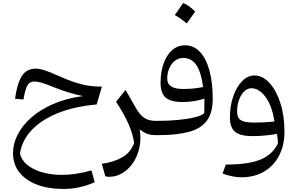

<svg xmlns="http://www.w3.org/2000/svg" viewBox="-20 -882 1940 1253"><path d="M598.1 307.1Q500.5 351.1 392.6 351.1Q295.4 351.1 221.4 323Q147.5 294.9 106.2 242.4Q64.9 189.9 64.9 116.7Q64.9 56.6 95.2 -3.2Q125.5 -63 183.8 -114.5Q242.2 -166 326.9 -203.1Q411.6 -240.2 520.5 -254.9Q486.3 -261.7 432.1 -277.6Q377.9 -293.5 324.7 -315.4Q277.3 -335 249.8 -342.5Q222.2 -350.1 205.1 -350.1Q173.8 -350.1 159.2 -325.2Q144.5 -300.3 132.8 -232.4L78.1 -237.8Q92.3 -339.8 123.3 -387Q154.3 -434.1 212.9 -434.1Q237.3 -434.1 271 -423.3Q304.7 -412.6 361.3 -387.2Q424.8 -358.4 473.1 -343Q521.5 -327.6 562.5 -322Q603.5 -316.4 645 -316.4L610.8 -200.2Q470.2 -188 363 -146Q255.9 -104 190.4 -37.1Q125 29.8 110.4 117.7Q118.2 160.6 156.2 192.6Q194.3 224.6 253.4 241.9Q312.5 259.3 382.3 259.3Q429.7 259.3 480.2 251.5Q530.8 243.7 576.7 230ZM799.3 -295.4 862.3 -185.1Q886.7 -139.6 916.3 -116.5Q945.8 -93.3 996.1 -93.3H996.6V0H996.1Q964.4 0 939.2 -9.5Q914.1 -19 891.6 -38.1Q901.9 25.4 889.6 81.5Q877.4 137.7 848.4 180.4Q819.3 223.1 779.1 247.6Q738.8 272 692.4 272Q686 272 680.4 271Q674.8 270 667 268.1L644.5 186.5Q720.2 177.2 776.4 145.5Q832.5 113.8 855.5 50.3Q846.2 -9.3 818.4 -73.5Q790.5 -137.7 737.3 -217.8Z M1368.2 -236.8Q1368.2 -145 1329.3 -93.5Q1290.5 -42 1211.4 -21Q1132.3 0 1011.2 0H993.2Q977.1 0 977.1 -32.7V-60.5Q977.1 -93.3 993.2 -93.3H1010.3Q1079.6 -93.3 1143.1 -99.4Q1206.5 -105.5 1252.2 -116.9Q1297.9 -128.4 1313 -144Q1313.5 -167 1313.7 -192.6Q1314 -218.3 1314 -238.3Q1279.3 -227.1 1245.4 -221.7Q1211.4 -216.3 1170.9 -216.3Q1094.7 -216.3 1061.3 -245.1Q1027.8 -273.9 1027.8 -342.3Q1027.8 -411.6 1047.4 -466.8Q1066.9 -522 1102.8 -554.2Q1138.7 -586.4 1188 -586.4Q1244.1 -586.4 1284.4 -543.9Q1324.7 -501.5 1346.4 -423.1Q1368.2 -344.7 1368.2 -236.8ZM1305.2 -314Q1294.4 -405.8 1262.9 -454.8Q1231.4 -503.9 1175.3 -503.9Q1145.5 -503.9 1121.8 -485.6Q1098.1 -467.3 1084.7 -436.5Q1071.3 -405.8 1071.3 -368.2Q1071.3 -301.3 1174.8 -301.3Q1209 -301.3 1239 -304.2Q1269 -307.1 1305.2 -314ZM1175.3 -862.3Q1210.4 -849.1 1253.9 -806.6Q1240.2 -787.1 1226.6 -768.1Q1212.9 -749 1198.2 -729Q1164.6 -759.8 1120.6 -783.7Q1134.8 -803.7 1148.2 -822.8Q1161.6 -841.8 1175.3 -862.3Z M1556.2 274.9Q1526.4 274.9 1495.1 268.6Q1463.9 262.2 1432.6 250.5L1453.6 191.9Q1597.7 192.4 1678.5 159.9Q1759.3 127.4 1793.9 53.2Q1793.5 36.6 1791.7 22.5Q1790 8.3 1787.6 -8.3Q1750.5 -1.5 1709.2 2.4Q1668 6.3 1626.5 6.3Q1549.8 6.3 1515.1 -21Q1480.5 -48.3 1480.5 -116.2Q1480.5 -190.9 1502.2 -253.2Q1523.9 -315.4 1560.1 -352.5Q1596.2 -389.6 1640.1 -389.6Q1692.9 -389.6 1737.5 -341.8Q1782.2 -293.9 1809.3 -210.9Q1836.4 -127.9 1836.4 -22Q1836.4 66.4 1801.5 133.3Q1766.6 200.2 1703.6 237.5Q1640.6 274.9 1556.2 274.9ZM1771 -89.4Q1755.4 -191.4 1713.1 -248.8Q1670.9 -306.2 1620.1 -306.2Q1594.7 -306.2 1573.5 -285.2Q1552.2 -264.2 1539.8 -229.7Q1527.3 -195.3 1527.3 -154.8Q1527.3 -112.8 1552 -97.4Q1576.7 -82 1637.2 -82Q1668 -82 1703.6 -83.7Q1739.3 -85.4 1771 -89.4Z"/></svg>

Font: Pinar-DS2-FD Regular
Style: Regular
Weight: 400
Designer: Amin Abedi
Version: Version 2.000